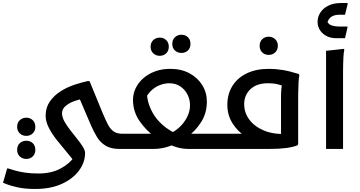

<svg xmlns="http://www.w3.org/2000/svg" viewBox="-41 -982 2374 1266"><path d="M746 0Q691 0 656 -21Q621 -42 599.5 -77Q578 -112 560 -153L474 -354L509 -330Q481 -327 448 -315Q415 -303 391.5 -283Q368 -263 368 -235Q368 -210 383.5 -182Q399 -154 421.5 -125Q444 -96 466.5 -68Q489 -40 504.5 -15.5Q520 9 520 27Q520 88 480 142.5Q440 197 366.5 230.5Q293 264 191 264Q124 264 76.5 253.5Q29 243 4 233Q-21 223 -21 223L6 129H14Q32 135 58 142.5Q84 150 122.5 156Q161 162 213 162Q297 162 358 129.5Q419 97 453 46V89Q431 59 399 21Q367 -17 335 -57Q303 -97 281.5 -138.5Q260 -180 260 -219Q260 -273 287.5 -312.5Q315 -352 357 -379Q399 -406 448 -422.5Q497 -439 540 -448L550 -446L634 -241Q654 -193 670 -162Q686 -131 708 -115.5Q730 -100 766 -100V-20ZM132 -86Q107 -86 89.5 -102.5Q72 -119 72 -146Q72 -173 89.5 -189.5Q107 -206 132 -206Q158 -206 175 -189.5Q192 -173 192 -146Q192 -119 175 -102.5Q158 -86 132 -86ZM132 66Q107 66 89.5 49.5Q72 33 72 6Q72 -22 89.5 -38Q107 -54 132 -54Q158 -54 175 -38Q192 -22 192 6Q192 33 175 49.5Q158 66 132 66Z M1081 -528Q1154 -528 1208 -499Q1262 -470 1292.5 -421Q1323 -372 1323 -312Q1323 -236 1285 -176.5Q1247 -117 1190 -76L1167 -100H1412L1413 -20L1393 0H1202Q1163 0 1126.5 -10.5Q1090 -21 1057 -39L1126 -40Q1089 -20 1050 -10Q1011 0 972 0H746V-80L766 -100H1008L986 -76Q924 -119 880 -182.5Q836 -246 836 -323Q836 -364 853.5 -400.5Q871 -437 904 -466Q937 -495 982 -511.5Q1027 -528 1081 -528ZM914 -320 926 -395Q926 -332 945 -282.5Q964 -233 994 -197Q1024 -161 1056.5 -138Q1089 -115 1114 -104L1074 -99Q1109 -113 1140.5 -141.5Q1172 -170 1192 -208.5Q1212 -247 1212 -289Q1212 -323 1196.5 -356Q1181 -389 1150 -411Q1119 -433 1075 -433Q1044 -433 1012 -420.5Q980 -408 954 -382.5Q928 -357 914 -320ZM1155 -633Q1130 -633 1112.5 -649Q1095 -665 1095 -693Q1095 -720 1112.5 -736.5Q1130 -753 1155 -753Q1181 -753 1198 -736.5Q1215 -720 1215 -693Q1215 -665 1198 -649Q1181 -633 1155 -633ZM1012 -614Q987 -614 969.5 -630.5Q952 -647 952 -674Q952 -701 969.5 -717.5Q987 -734 1012 -734Q1038 -734 1055 -717.5Q1072 -701 1072 -674Q1072 -647 1055 -630.5Q1038 -614 1012 -614Z M1393 -100H1602L1580 -81Q1528 -113 1493 -167.5Q1458 -222 1458 -291Q1458 -361 1491 -414.5Q1524 -468 1585.5 -498Q1647 -528 1731 -528Q1777 -528 1823 -520.5Q1869 -513 1929 -494L1933 -486Q1929 -468 1927.5 -438Q1926 -408 1925.5 -377Q1925 -346 1925 -326V-32L1921 -24Q1891 -12 1845.5 -6Q1800 0 1737 0H1373V-80ZM1569 -295Q1569 -240 1602.5 -194Q1636 -148 1699 -121.5Q1762 -95 1850 -99L1812 -51V-345Q1812 -375 1814.5 -398.5Q1817 -422 1822 -440L1838 -412Q1820 -417 1805 -422Q1790 -427 1771.5 -430Q1753 -433 1724 -433Q1652 -433 1610.5 -394Q1569 -355 1569 -295ZM1731 -620Q1705 -620 1688 -636.5Q1671 -653 1671 -680Q1671 -707 1688 -723.5Q1705 -740 1731 -740Q1756 -740 1773.5 -723.5Q1791 -707 1791 -680Q1791 -653 1773.5 -636.5Q1756 -620 1731 -620Z M2109 -647 2228 -660 2229 -652Q2225 -634 2223.5 -607Q2222 -580 2221.5 -552Q2221 -524 2221 -504V0H2109ZM2053 -837Q2053 -871 2071.5 -899.5Q2090 -928 2124.5 -945Q2159 -962 2207 -962H2251V-954L2234 -885H2198Q2163 -885 2142 -870Q2121 -855 2116 -824L2112 -847Q2125 -820 2148 -813.5Q2171 -807 2196 -807H2250V-800L2234 -730H2177Q2137 -730 2109 -746Q2081 -762 2067 -786Q2053 -810 2053 -837Z"/></svg>

Font: Kufam Medium
Style: Italic
Weight: 500
Italic angle: -11°
Designer: Artur Schmal
Foundry: Original Type
Version: Version 1.301; ttfautohint (v1.8.3)